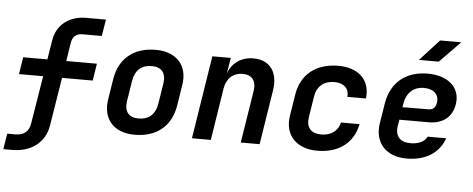

<svg xmlns="http://www.w3.org/2000/svg" viewBox="-58 -936 3116 1266"><g transform="rotate(5 1500.0 -302.5)"><path d="M0 180H58C186 180 274 111 293 0L345 -322H548L566 -435H363L383 -561C390 -599 414 -620 453 -620H582L600 -730H468C356 -730 275 -665 259 -564L238 -435H78L60 -322H220L168 -3C160 48 127 76 72 76H17Z M854 10C1000 10 1095 -69 1117 -206L1139 -345C1160 -474 1083 -560 945 -560C799 -560 704 -481 682 -344L660 -206C640 -76 716 10 854 10ZM872 -99C805 -99 775 -137 785 -206L807 -344C818 -413 861 -451 927 -451C994 -451 1024 -413 1014 -344L992 -206C981 -137 938 -99 872 -99Z M1233 0H1358L1412 -344C1423 -413 1467 -452 1530 -452C1590 -452 1622 -414 1611 -346L1556 0H1681L1738 -361C1758 -482 1700 -560 1592 -560C1511 -560 1449 -516 1425 -445L1442 -550H1320Z M2063 10C2205 10 2301 -63 2326 -189H2203C2190 -132 2143 -99 2080 -99C2012 -99 1978 -137 1989 -206L2011 -345C2022 -413 2068 -451 2136 -451C2198 -451 2236 -418 2230 -361H2353C2368 -482 2290 -560 2154 -560C2005 -560 1907 -481 1886 -344L1864 -206C1843 -76 1923 10 2063 10Z M2679 -645H2810L2947 -785H2807ZM2655 10C2779 10 2869 -47 2903 -146H2780C2766 -112 2723 -93 2671 -93C2601 -93 2565 -132 2579 -206L2585 -241H2779C2872 -241 2934 -289 2947 -377C2964 -485 2881 -560 2746 -560C2600 -560 2503 -480 2480 -340L2459 -210C2437 -78 2516 10 2655 10ZM2598 -325 2601 -344C2612 -420 2658 -464 2730 -464C2792 -464 2830 -428 2822 -376C2816 -339 2797 -326 2771 -326Z"/></g></svg>

Font: JetBrains Mono
Style: Bold Italic
Weight: 558
Italic angle: -9°
Monospace: yes
Designer: Philipp Nurullin, Konstantin Bulenkov
Foundry: JetBrains
Version: Version 2.305